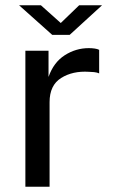

<svg xmlns="http://www.w3.org/2000/svg" viewBox="-20 -710 431 730"><path d="M76.5 0V-517H164.5V-417.5Q184 -473 226.2 -500Q268.5 -527 317.5 -527Q329 -527 339.8 -525.5Q350.5 -524 357 -520.5V-431Q349.5 -434.5 337.8 -435.8Q326 -437 318 -437Q256.5 -441 212.5 -413.5Q168.5 -386 168.5 -321.5V0ZM178.5 -577.5 52.5 -690H135.5L211 -622.5L281 -690H368L245 -577.5Z"/></svg>

Font: Public Sans
Style: Regular
Weight: 400
Designer: The Public Sans project authors (U.S. Web Design System). Libre Franklin designed by Pablo Impallari and Rodrigo Fuenzal
Version: Version 1.008; ttfautohint (v1.8.1) -l 8 -r 50 -G 200 -x 14 